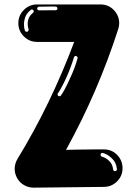

<svg xmlns="http://www.w3.org/2000/svg" viewBox="-20 -862 633 883"><path d="M134.7 1Q111.4 1 91.1 -10.4Q70.8 -21.8 58.9 -42.6Q47.5 -63.4 47.5 -85.1Q47.5 -108.9 59.9 -130.2Q212.9 -380.7 321.3 -669.3H150.5Q114.9 -669.3 89.6 -694.6Q64.4 -719.8 64.4 -755.4Q64.4 -791.1 89.6 -816.3Q114.9 -841.6 150.5 -841.6H441.6Q478.7 -841.6 503.5 -815.8Q528.2 -790.1 528.2 -755.4Q528.2 -743.1 524.3 -730.2Q431.2 -440.1 283.7 -172.8Q319.8 -173.8 337.9 -174Q355.9 -174.3 365.3 -174.3Q373.8 -174.3 382.7 -174.5Q391.6 -174.8 408.4 -174.8Q425.2 -174.8 458.4 -174.8Q493.6 -174.8 518.1 -150.2Q542.6 -125.7 543.6 -90.1V-88.6Q543.6 -53 518.3 -27.7Q493.1 -2.5 456.9 -2.5ZM159.4 -814.4 235.6 -814.9Q238.6 -814.9 241.1 -816.8Q243.6 -818.8 244.1 -822.3V-823.8Q244.1 -826.2 241.8 -829Q239.6 -831.7 235.6 -831.7Q227.7 -832.2 218.3 -832.2L196.5 -831.7L159.4 -831.2Q156.4 -831.2 153.7 -828.7Q151 -826.2 151 -822.8V-821.8Q151 -818.8 153.5 -816.6Q155.9 -814.4 159.4 -814.4ZM103 -715.8 105.4 -716.3Q108.4 -716.8 109.9 -719.6Q111.4 -722.3 111.4 -725.2V-727.7Q107.4 -738.6 107.4 -752.5Q107.4 -759.4 108.9 -766.8Q112.9 -788.1 131.7 -803Q135.1 -805.9 135.1 -809.9Q135.1 -812.9 132.9 -815.6Q130.7 -818.3 127.2 -818.3Q124.3 -818.3 121.8 -816.8Q97 -797.5 92.6 -770.8Q90.1 -759.9 90.1 -750Q90.1 -735.1 94.1 -722.3Q97 -715.8 103 -715.8ZM253.5 -419.3Q256.9 -419.3 259.9 -422.3Q275.7 -444.1 299.5 -496Q324.3 -548 336.6 -593.6L337.1 -596Q337.1 -599.5 334.4 -601.7Q331.7 -604 328.2 -605Q325.2 -605 323 -602.7Q320.8 -600.5 319.8 -597.5Q307.4 -555.4 284.2 -503Q272.8 -478.2 262.4 -459.4Q252 -440.6 246.5 -433.2Q244.6 -430.7 244.6 -427.7Q244.6 -424.3 247.5 -421.3Q250.5 -419.3 253.5 -419.3ZM509.4 -74.8Q512.9 -74.8 515.3 -77.5Q517.8 -80.2 517.8 -83.7Q514.9 -114.9 494.6 -133.7Q475.2 -152.5 453.5 -158.4L451 -158.9Q446.5 -158.9 444.6 -156.2Q442.6 -153.5 442.6 -150Q442.6 -147 443.8 -144.8Q445 -142.6 449 -141.6Q466.8 -136.6 482.2 -121.8Q498 -106.9 500 -83.2Q500.5 -79.2 503.2 -77Q505.9 -74.8 509.4 -74.8Z"/></svg>

Font: AKL FREE 002
Style: Regular
Weight: 400
Designer: AKL
Foundry: AKL
Version: Version 1.00;August 17, 2024;FontCreator 13.0.0.2675 64-bit